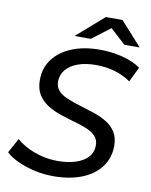

<svg xmlns="http://www.w3.org/2000/svg" viewBox="-96 -957 815 1036"><g transform="rotate(10 311.5 -439.5)"><path d="M268 8Q215 8 164.5 -3.5Q114 -15 72.5 -34Q31 -53 6 -77L50 -157Q77 -133 113.5 -115Q150 -97 191.5 -87Q233 -77 277 -77Q333 -77 376 -91Q419 -105 442.5 -131.5Q466 -158 466 -196Q466 -227 446 -247Q426 -267 394.5 -279.5Q363 -292 324.5 -302.5Q286 -313 247.5 -326.5Q209 -340 177.5 -360Q146 -380 126.5 -411.5Q107 -443 107 -491Q107 -558 144 -606.5Q181 -655 246.5 -681.5Q312 -708 398 -708Q463 -708 522 -693Q581 -678 623 -649L583 -567Q544 -595 495 -609Q446 -623 393 -623Q336 -623 294 -608Q252 -593 229 -565.5Q206 -538 205 -501Q205 -469 224 -449Q243 -429 275 -416Q307 -403 345.5 -391.5Q384 -380 422 -367.5Q460 -355 492.5 -335.5Q525 -316 544.5 -286Q564 -256 564 -210Q564 -143 526.5 -93.5Q489 -44 422.5 -18Q356 8 268 8ZM250 -757 399 -887H490L607 -757H523L403 -867H484L339 -757Z"/></g></svg>

Font: Montserrat Thin Medium
Style: Italic
Weight: 500
Italic angle: -11.3°
Version: Version 9.000